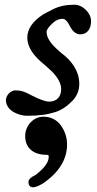

<svg xmlns="http://www.w3.org/2000/svg" viewBox="-20 -464 412 816"><path d="M367 -374C367 -409 332 -444 296 -444C262 -444 232 -438 206 -425C187 -415 180 -412 164 -403C119 -374 96 -341 96 -304C96 -265 121 -227 170 -188C178 -181 185 -175 192 -168L202 -159C227 -133 240 -108 240 -85C240 -54 222 -32 188 -32C178 -32 162 -37 141 -46C120 -56 106 -62 100 -66C83 -74 70 -80 46 -80C25 -80 5 -59 5 -37V-36C7 -15 18 0 37 12C56 22 75 28 94 28C128 28 134 27 162 24C175 23 190 19 202 16C238 7 262 -9 290 -38C308 -58 317 -81 317 -108C317 -166 278 -211 244 -236C235 -243 228 -250 220 -257C192 -283 178 -307 178 -328C178 -337 186 -349 201 -363C215 -377 230 -384 247 -384C255 -384 263 -377 271 -364C280 -347 293 -318 321 -318C352 -318 367 -343 367 -374ZM87 114C87 167 124 194 178 194C187 194 187 195 187 204C187 225 169 250 132 279C111 289 101 299 101 309C101 324 108 332 121 332C130 332 143 327 162 316C231 269 265 213 265 150C265 120 256 93 238 68C220 44 195 32 164 32C122 32 87 70 87 114Z"/></svg>

Font: fbb
Style: Bold Italic
Weight: 700
Italic angle: -12°
Designer: David J. Perry, Michael Sharpe
Version: Version 0.991